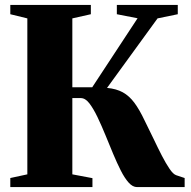

<svg xmlns="http://www.w3.org/2000/svg" viewBox="-20 -763 780 783"><path d="M22 0V-37L91.5 -52V-688L22 -705V-743H350.5V-705L275 -688V-407H356L541 -688.5L456.5 -705V-743H705V-705L622.5 -688L416.5 -404.5Q454.5 -401 480.8 -386.5Q507 -372 527.8 -344.2Q548.5 -316.5 570 -271Q588 -235 605.8 -197.8Q623.5 -160.5 640.2 -128Q657 -95.5 671.8 -74Q686.5 -52.5 698.5 -48.5L733 -37V0H539Q521 0 504.5 -18.5Q488 -37 472.5 -67.8Q457 -98.5 441.5 -135.5Q426 -172.5 411 -209.5Q394.5 -250 377.8 -285Q361 -320 344.5 -341.5Q328 -363 309.5 -363H275V-52L357 -36.5V0Z"/></svg>

Font: Merriweather 96pt Black
Style: Regular
Weight: 900
Version: Version 2.100